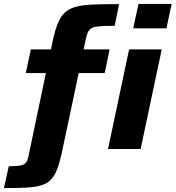

<svg xmlns="http://www.w3.org/2000/svg" viewBox="-77 -763 899 983"><path d="M-57 200 -32 88Q11 88 30.5 83.5Q50 79 57.5 67.5Q65 56 69 36L158 -389H55L81 -510H184L193 -554Q205 -609 219.5 -644.5Q234 -680 256.5 -700Q279 -720 314 -729Q349 -738 402.5 -740Q456 -742 533 -742L510 -631Q452 -631 422.5 -627.5Q393 -624 381.5 -611Q370 -598 364 -570L351 -510H484L459 -389H326L242 7Q230 64 216.5 100.5Q203 137 183.5 157Q164 177 133.5 186Q103 195 56.5 197.5Q10 200 -57 200ZM605 -618 632 -743H802L775 -618ZM476 0 584 -510H751L643 0Z"/></svg>

Font: Saira SemiExpanded
Style: Bold Italic
Weight: 700
Width: 6
Italic angle: -12°
Designer: Hector Gatti with collaboration of the Omnibus-Type team
Foundry: Omnibus-Type
Version: Version 1.101